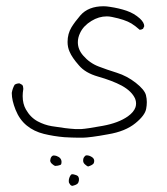

<svg xmlns="http://www.w3.org/2000/svg" viewBox="-20 -298 540 620"><path d="M18.1 3.4Q18.1 25.9 30.3 56.6Q43 88.4 66.4 107.4Q89.8 126.5 121.6 134.3Q153.3 142.1 187.5 145Q214.4 146.5 227.5 146.5Q240.7 146.5 249.3 146.5Q257.8 146.5 278.8 143.8Q299.8 141.1 328.6 135.7Q384.8 126.5 417.5 99.6Q448.7 74.2 452.1 52.7Q454.1 42.5 454.1 31.5Q454.1 20.5 451.2 8.8Q446.3 -8.8 418.2 -30.8Q390.1 -52.7 357.4 -63Q324.7 -73.2 299.3 -83Q269.5 -94.2 248.5 -118.7Q231.4 -138.2 231.4 -161.6Q231.4 -176.8 238.8 -191.9Q249.5 -214.8 275.4 -230.5Q299.3 -245.1 324.7 -245.1Q333.5 -245.1 341.8 -243.2Q383.3 -234.9 404.3 -222.2Q417 -214.4 431.2 -201.7Q437 -202.1 441.9 -205.1L445.8 -213.4Q445.8 -225.1 431.6 -238.3Q413.1 -254.9 388.9 -263.2Q364.7 -271.5 335 -275.9Q323.7 -277.8 314.5 -277.8Q265.1 -277.8 239.3 -248Q221.7 -227.5 210.9 -210Q198.2 -189 198.2 -162.6Q198.2 -145.5 204.6 -131.3Q212.4 -112.3 234.9 -86.9Q255.4 -62.5 296.4 -50.8Q342.8 -37.6 373 -21.5Q405.8 -3.4 416.5 21Q419.4 28.8 419.4 35.6Q419.4 42.5 417.5 48.3Q412.1 64 393.1 77.6Q362.8 99.1 311.5 108.4Q260.3 117.7 243.2 118.7Q238.8 118.7 236.1 118.7Q233.4 118.7 230.7 118.7Q228 118.7 222.2 118.7Q194.8 117.2 147 109.4Q123.5 105.5 101.6 93.8Q78.1 81.1 63.5 55.2Q53.2 37.1 53.2 12.2Q53.2 1.5 55.2 -10.3Q55.2 -11.2 55.2 -11.7Q55.2 -19.5 51.8 -23.9L43 -28.8Q33.7 -28.8 27.3 -24.4Q20.5 -12.7 18.1 1.5Q18.1 2.4 18.1 3.4ZM158.2 237.8Q167 237.3 171.1 235.8Q175.3 234.4 176.3 233.9Q178.7 231.4 178.7 225.1Q178.7 211.4 162.6 205.6Q157.2 204.1 154.1 204.1Q150.9 204.1 149.7 205.1Q148.4 206.1 147.7 206.5Q147 207 146.5 207.8Q146 208.5 145.5 209.2Q145 210 144.5 210.9Q144 211.9 143.6 212.9Q143.1 213.9 143.1 215.3Q142.1 218.3 142.1 220.2Q142.1 227.5 151.4 233.9Q154.8 236.8 158.2 237.8ZM282.7 229Q284.2 225.1 284.2 221.9Q284.2 218.8 283.4 217Q282.7 215.3 282.2 214.4Q278.8 209 268.6 205.1Q263.7 203.6 260.3 203.6Q256.8 203.6 255.1 205.3Q253.4 207 252.4 208.3Q251.5 209.5 250.7 210.7Q250 211.9 249.5 213.4Q248.5 216.8 248.5 220.7Q248.5 227.1 253.4 231.9Q258.3 236.8 264.2 239.7Q276.9 235.8 281.2 231ZM232.9 291.5Q234.9 286.1 234.9 283.7Q234.9 281.2 234.9 279.1Q234.9 276.9 233.4 273.9L231.9 271Q229 268.1 223.1 266.6Q216.8 264.6 214.1 264.6Q211.4 264.6 210.9 265.1L210 265.6Q205.1 270.5 202.6 280.8Q202.1 284.2 202.1 286.1Q202.1 288.1 202.4 290.3Q202.6 292.5 204.6 294.9Q206.5 297.9 207.5 299.3Q210.4 301.8 213.4 302.2Q226.6 299.3 231 294.4Q232.4 293 232.9 291.5Z"/></svg>

Font: NaikaiFont
Style: ExtraLight
Weight: 200
Version: Version 1.89